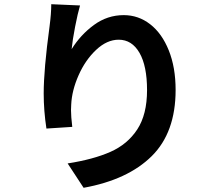

<svg xmlns="http://www.w3.org/2000/svg" viewBox="-20 -829 1040 914"><path d="M361 -803Q350 -766 337.5 -701.5Q325 -637 321 -595Q363 -663 427 -710Q491 -757 569 -757Q639 -757 695 -713.5Q751 -670 783.5 -589Q816 -508 816 -401Q816 -198 702 -85.5Q588 27 378 65L302 -51Q424 -70 505.5 -106Q587 -142 633.5 -213Q680 -284 680 -400Q680 -515 644 -577.5Q608 -640 545 -640Q489 -640 437.5 -591.5Q386 -543 354 -470.5Q322 -398 319 -331Q318 -323 318 -305Q318 -275 324 -225L201 -217Q188 -302 188 -384Q188 -498 216 -704Q224 -765 224 -809Z"/></svg>

Font: Sinter Bold
Style: Regular
Weight: 700
Foundry: Adobe & rsms
Version: Version 1.000